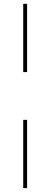

<svg xmlns="http://www.w3.org/2000/svg" viewBox="-20 -844 260 993"><path d="M120.1 128.9H100.1V-224.1H120.1ZM120.1 -471.2H100.1V-824.2H120.1Z"/></svg>

Font: Montserrat-Hairline
Style: Regular
Weight: 250
Designer: Julieta Ulanovsky
Foundry: Julieta Ulanovsky
Version: Version 1.000;PS 002.000;hotconv 1.0.70;makeotf.lib2.5.58329